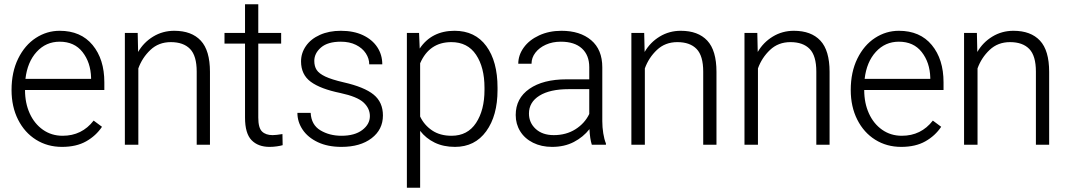

<svg xmlns="http://www.w3.org/2000/svg" viewBox="-20 -677 4992 898"><path d="M34 -256Q34 -340 65 -403Q96 -466 147.5 -499.5Q199 -533 259 -533Q358 -533 413 -466.5Q468 -400 468 -292V-256H97Q97 -195 119 -146.5Q141 -98 181 -70Q221 -42 273 -42Q363 -42 418 -113L457 -84Q429 -42 383 -16Q337 10 270 10Q202 10 148.5 -23.5Q95 -57 64.5 -117.5Q34 -178 34 -256ZM99 -308H406V-314Q404 -385 366 -433.5Q328 -482 259 -482Q195 -482 151.5 -434.5Q108 -387 99 -308Z M564 -523H624L626 -434Q652 -479 696.5 -506Q741 -533 795 -533Q876 -533 919 -487Q962 -441 962 -341V0H900V-342Q900 -416 869 -448Q838 -480 779 -480Q722 -480 683.5 -443.5Q645 -407 627 -357V0H564Z M1255 -45Q1271 -45 1301 -50L1302 2Q1292 5 1275 7.5Q1258 10 1241 10Q1187 10 1156.5 -21.5Q1126 -53 1126 -127V-473H1030V-523H1126V-657H1188V-523H1295V-473H1188V-127Q1188 -79 1205.5 -62Q1223 -45 1255 -45Z M1572 -242Q1479 -261 1433.5 -294.5Q1388 -328 1388 -390Q1388 -429 1411 -462Q1434 -495 1476.5 -514Q1519 -533 1574 -533Q1634 -533 1677.5 -512.5Q1721 -492 1744.5 -456.5Q1768 -421 1768 -376H1707Q1707 -403 1691 -427.5Q1675 -452 1645 -467Q1615 -482 1574 -482Q1513 -482 1481.5 -455Q1450 -428 1450 -392Q1450 -367 1461 -350Q1472 -333 1501.5 -319Q1531 -305 1587 -292Q1684 -270 1727.5 -234.5Q1771 -199 1771 -137Q1771 -71 1718 -30.5Q1665 10 1577 10Q1513 10 1466.5 -12Q1420 -34 1395.5 -70.5Q1371 -107 1371 -149H1433Q1436 -93 1478.5 -67.5Q1521 -42 1577 -42Q1639 -42 1674.5 -69Q1710 -96 1710 -134Q1710 -170 1680.5 -197.5Q1651 -225 1572 -242Z M1883 -523H1940L1943 -450Q1999 -533 2106 -533Q2202 -533 2254.5 -461.5Q2307 -390 2307 -267V-256Q2307 -136 2254 -63Q2201 10 2108 10Q2054 10 2013 -10Q1972 -30 1945 -65V201H1883ZM2091 -480Q1988 -480 1945 -381V-132Q1964 -92 2001 -67Q2038 -42 2092 -42Q2167 -42 2206.5 -102Q2246 -162 2246 -256V-267Q2246 -362 2206.5 -421Q2167 -480 2091 -480Z M2603 -482Q2564 -482 2533 -468Q2502 -454 2484 -430.5Q2466 -407 2466 -379H2404Q2404 -419 2429.5 -454.5Q2455 -490 2501.5 -511.5Q2548 -533 2606 -533Q2693 -533 2745 -489Q2797 -445 2797 -362V-110Q2797 -82 2801.5 -53.5Q2806 -25 2814 -6V0H2748Q2739 -28 2737 -73Q2708 -36 2664 -13Q2620 10 2562 10Q2512 10 2473 -9.5Q2434 -29 2413 -63Q2392 -97 2392 -139Q2392 -217 2456 -261.5Q2520 -306 2630 -306H2736V-363Q2736 -419 2701.5 -450.5Q2667 -482 2603 -482ZM2736 -144V-260H2640Q2552 -260 2503 -229.5Q2454 -199 2454 -146Q2454 -103 2485.5 -74Q2517 -45 2570 -45Q2628 -45 2671.5 -72.5Q2715 -100 2736 -144Z M2933 -523H2993L2995 -434Q3021 -479 3065.5 -506Q3110 -533 3164 -533Q3245 -533 3288 -487Q3331 -441 3331 -341V0H3269V-342Q3269 -416 3238 -448Q3207 -480 3148 -480Q3091 -480 3052.5 -443.5Q3014 -407 2996 -357V0H2933Z M3462 -523H3522L3524 -434Q3550 -479 3594.5 -506Q3639 -533 3693 -533Q3774 -533 3817 -487Q3860 -441 3860 -341V0H3798V-342Q3798 -416 3767 -448Q3736 -480 3677 -480Q3620 -480 3581.5 -443.5Q3543 -407 3525 -357V0H3462Z M3959 -256Q3959 -340 3990 -403Q4021 -466 4072.5 -499.5Q4124 -533 4184 -533Q4283 -533 4338 -466.5Q4393 -400 4393 -292V-256H4022Q4022 -195 4044 -146.5Q4066 -98 4106 -70Q4146 -42 4198 -42Q4288 -42 4343 -113L4382 -84Q4354 -42 4308 -16Q4262 10 4195 10Q4127 10 4073.5 -23.5Q4020 -57 3989.5 -117.5Q3959 -178 3959 -256ZM4024 -308H4331V-314Q4329 -385 4291 -433.5Q4253 -482 4184 -482Q4120 -482 4076.5 -434.5Q4033 -387 4024 -308Z M4489 -523H4549L4551 -434Q4577 -479 4621.5 -506Q4666 -533 4720 -533Q4801 -533 4844 -487Q4887 -441 4887 -341V0H4825V-342Q4825 -416 4794 -448Q4763 -480 4704 -480Q4647 -480 4608.5 -443.5Q4570 -407 4552 -357V0H4489Z"/></svg>

Font: Freesentation 3 Light
Style: Regular
Weight: 300
Designer: glyphs from Roboto by Christian Robertson / Hangul glyphs from Noto Sans CJK(Source Han Sans) by Jang Soo-young and Kang
Foundry: PT&
Version: Version 2.001